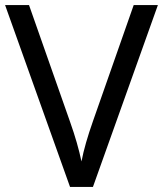

<svg xmlns="http://www.w3.org/2000/svg" viewBox="-20 -734 640 754"><path d="M600 -714H505L345 -258C324 -198 309 -147 300 -100C290 -147 276 -197 255 -256L94 -714H0L255 0H345Z"/></svg>

Font: Noto Sans Newa
Style: Regular
Weight: 400
Designer: Monotype Design Team
Foundry: Monotype Imaging Inc.
Version: Version 2.007